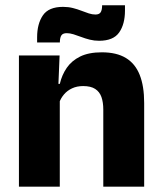

<svg xmlns="http://www.w3.org/2000/svg" viewBox="-20 -699 606 719"><path d="M519.9 0H366.8V-288.8Q366.8 -315.9 359.9 -335.6Q352.9 -355.4 336.4 -366Q319.9 -376.7 291.5 -376.7Q267.9 -376.7 249.9 -368.2Q231.9 -359.8 219.8 -345.6Q207.7 -331.4 201.4 -313.5L177.8 -385H204Q211.8 -418.5 230.1 -445.1Q248.4 -471.7 280.3 -487.4Q312.3 -503.1 361.4 -503.1Q416.4 -503.1 451.4 -481.9Q486.4 -460.7 503.1 -418.7Q519.9 -376.6 519.9 -313.3ZM203.9 0H50.9V-491.4H203.2L198.1 -368.6L203.9 -354.2ZM351 -546.3Q333 -546.3 316.2 -550.5Q299.3 -554.7 284.1 -560.6Q268.9 -566.4 255.2 -570.6Q241.6 -574.8 229.9 -574.8Q215.7 -574.8 210.1 -566.9Q204.6 -558.9 204.2 -542.6V-540.1H119V-559.2Q119 -609.7 140.6 -641.5Q162.2 -673.3 216.2 -673.3Q235.7 -673.3 252.7 -669Q269.7 -664.7 284.5 -658.9Q299.3 -653.1 312.6 -648.8Q325.8 -644.6 337.4 -644.6Q351.4 -644.6 356.8 -652.8Q362.1 -661 362.4 -677V-679.4H448V-659.2Q448 -608.5 426.2 -577.4Q404.5 -546.3 351 -546.3Z"/></svg>

Font: Anek Kannada Medium
Style: Regular
Weight: 500
Designer: Vaishnavi Murthy, Maithili Shingre (Kannada) & Yesha Goshar (Latin)
Foundry: Ek Type
Version: Version 1.003